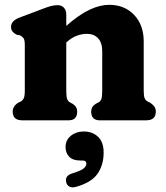

<svg xmlns="http://www.w3.org/2000/svg" viewBox="-20 -512 706 817"><path d="M262 -450V-402Q317.5 -450.5 361.8 -471Q406 -491.5 444.5 -491.5Q510 -491.5 550.8 -448.5Q591.5 -405.5 591.5 -336.5V-126Q591.5 -102.5 595.8 -93.5Q600 -84.5 608.5 -80L619 -75Q630.5 -67 636.8 -58.5Q643 -50 643 -37Q643 0 602 0H405Q368 0 368 -37Q368 -58 387 -70L398.5 -76Q407.5 -80.5 411.2 -90.5Q415 -100.5 415 -126V-293.5Q415 -330 397.5 -349Q380 -368 349 -368Q329.5 -368 307.5 -360.2Q285.5 -352.5 263.5 -332.5L262 -331.5V-126Q262 -100.5 265.8 -90.5Q269.5 -80.5 278.5 -76L289.5 -70Q308.5 -58 308.5 -37Q308.5 0 271.5 0H75Q34 0 34 -37Q34 -60 57.5 -75L68.5 -80Q76.5 -84.5 81 -93.8Q85.5 -103 85.5 -126V-321.5Q85.5 -342 80 -349.5Q74.5 -357 65.5 -361.5L50.5 -364.5Q40 -370 33.5 -377.5Q27 -385 27 -397.5Q27 -423.5 62.5 -437L158 -473Q180 -481.5 194.8 -485.8Q209.5 -490 225.5 -490Q242.5 -490 252.2 -479Q262 -468 262 -450ZM321 171Q290.5 171 274.8 155.2Q259 139.5 259 113.5Q259 84 281.5 65.8Q304 47.5 336 47.5Q373.5 47.5 397.2 70Q421 92.5 421 137Q421 190.5 394.8 227.8Q368.5 265 303.5 283Q286 288 275.2 282Q264.5 276 261.5 263Q255.5 235.5 287 226Q324.5 214.5 336 204.8Q347.5 195 347.5 184Q347.5 171 330.5 171Z"/></svg>

Font: Fraunces 9pt S100
Style: Bold
Weight: 700
Version: Version 1.000; ttfautohint (v1.8.3)